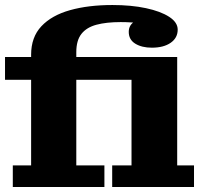

<svg xmlns="http://www.w3.org/2000/svg" viewBox="-20 -745 809 765"><path d="M31 0V-86H104V-527L284 -537V-86H396V0ZM427 0V-86H504V-518H686V-86H753V0ZM0 -427V-518H686V-427ZM104 -527Q104 -597 145 -640.5Q186 -684 259 -704.5Q332 -725 428 -725L461 -657Q404 -657 364.5 -646.5Q325 -636 304.5 -610Q284 -584 284 -537ZM585 -555Q545 -555 519 -571Q493 -587 493 -618Q493 -647 519.5 -661Q546 -675 586 -675L604 -638Q583 -646 544 -651.5Q505 -657 461 -657L428 -725Q503 -725 561.5 -712.5Q620 -700 654 -678Q688 -656 688 -627Q688 -594 660 -574.5Q632 -555 585 -555Z"/></svg>

Font: Montagu Slab 144pt
Style: Bold
Weight: 700
Designer: Florian Karsten
Foundry: Florian Karsten
Version: Version 1.000